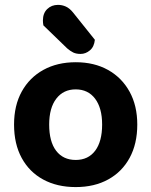

<svg xmlns="http://www.w3.org/2000/svg" viewBox="-20 -745 615 780"><path d="M537.7 -238.9Q537.7 -161 506.8 -104Q476 -47.1 419.8 -16.1Q363.6 15 287.6 15Q211.9 15 155.5 -15.7Q99.1 -46.3 68.1 -103.3Q37.1 -160.3 37.1 -238.9Q37.1 -316.9 68.6 -373.5Q100.1 -430.2 156.5 -461.2Q213 -492.2 287.8 -492.2Q362.7 -492.2 418.8 -460.9Q474.9 -429.6 506.3 -372.7Q537.7 -315.9 537.7 -238.9ZM287.4 -381.9Q237.7 -381.9 208.8 -344.3Q179.8 -306.7 179.8 -238.9Q179.8 -169.4 208.2 -132.3Q236.7 -95.2 287.6 -95.2Q338.4 -95.2 366.7 -132.8Q394.9 -170.4 394.9 -238.9Q394.9 -306.1 366.4 -344Q337.8 -381.9 287.4 -381.9ZM252.9 -548.5 156.3 -641.9Q155.3 -645.9 154.8 -652.1Q154.3 -658.2 154.3 -661.5Q154.3 -691.4 171.9 -708.3Q189.5 -725.2 215.4 -725.2Q232.3 -725.2 247.4 -718.4Q262.5 -711.6 276.1 -695L365.4 -583.4Q362.5 -554.8 345.2 -540.4Q328 -525.9 307.4 -525.9Q289.8 -525.9 277.6 -531.7Q265.5 -537.6 252.9 -548.5Z"/></svg>

Font: Baloo Tamma 2
Style: Regular
Weight: 400
Designer: Divya Kowshik, Shuchita Grover and Ek Type
Foundry: Ek Type
Version: Version 1.700